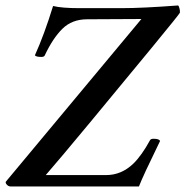

<svg xmlns="http://www.w3.org/2000/svg" viewBox="-36 -672 668 692"><path d="M278.3 -602.5Q223.6 -602.5 189 -568.4Q154.3 -534.2 125 -471.7Q122.1 -466.8 113.3 -466.8Q93.8 -466.8 89.8 -472.7Q123 -545.9 155.3 -650.4Q186.5 -642.6 251 -642.6H402.3Q476.6 -642.6 605.5 -652.3Q608.4 -651.4 610.8 -642.1Q613.3 -632.8 612.3 -626Q611.3 -622.1 512.2 -501.5Q413.1 -380.9 294.4 -237.8Q175.8 -94.7 128.9 -41H346.7Q401.4 -41 444.3 -82Q474.6 -111.3 504.9 -167Q507.8 -171.9 517.6 -171.9Q537.1 -171.9 541 -164.1Q478.5 -36.1 464.8 0H2Q-5.9 0 -11.7 -6.8Q-17.6 -13.7 -14.6 -17.6L473.6 -603.5Z"/></svg>

Font: Crimson
Style: SemiboldItalic
Weight: 600
Italic angle: -11°
Version: Version 0.8 ; ttfautohint (v1.00) -l 8 -r 50 -G 200 -x 14 -D